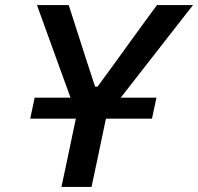

<svg xmlns="http://www.w3.org/2000/svg" viewBox="-20 -733 777 753"><path d="M221 0Q233.5 -58.5 245 -113Q256.5 -167.5 270.5 -234.5L277.5 -267.5H98.5L116 -350H256.5L188 -539Q172.5 -582.5 158 -621.8Q143.5 -661 125 -713H249.5Q264 -667.5 274.8 -634.5Q285.5 -601.5 294.8 -572.2Q304 -543 315.5 -507.5L353 -393H362.5L443.5 -504Q470 -541 492.2 -571.5Q514.5 -602 538.5 -635.2Q562.5 -668.5 595.5 -713H737Q702.5 -669.5 668.2 -625.2Q634 -581 601 -539L453.5 -350H593.5L576 -267.5H395.5L388.5 -234.5Q374.5 -167.5 363 -113Q351.5 -58.5 339 0Z"/></svg>

Font: Commissioner Medium
Style: Italic
Weight: 500
Italic angle: -12°
Designer: Kostas Bartsokas
Foundry: Kostas Bartsokas
Version: Version 1.000; ttfautohint (v1.8.3)